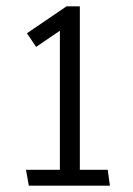

<svg xmlns="http://www.w3.org/2000/svg" viewBox="-20 -586 420 606"><path d="M327 0H71L62 -50H169V-489L94 -438L65 -481L190 -566H232V-50H320Z"/></svg>

Font: Palanquin Light
Style: Regular
Weight: 300
Designer: Pria Ravichandran
Version: Version 1.0.4